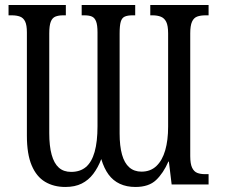

<svg xmlns="http://www.w3.org/2000/svg" viewBox="-20 -734 895 764"><path d="M240 10Q194 10 159.5 -10.5Q125 -31 106 -76Q87 -121 87 -194V-605Q87 -634 80 -648.5Q73 -663 59.5 -668Q46 -673 27 -673H14V-714H242V-673H231Q213 -673 200.5 -668Q188 -663 182 -647.5Q176 -632 176 -601V-204Q176 -153 185.5 -118.5Q195 -84 214 -67Q233 -50 263 -50Q299 -50 322 -69.5Q345 -89 356.5 -129.5Q368 -170 368 -232V-605Q368 -634 362.5 -648.5Q357 -663 346 -668Q335 -673 316 -673H305V-714H518V-673H507Q488 -673 476.5 -668Q465 -663 460.5 -647.5Q456 -632 456 -601V-203Q456 -153 465.5 -119Q475 -85 494.5 -68Q514 -51 543 -51Q579 -51 602.5 -73.5Q626 -96 637.5 -136Q649 -176 649 -230V-601Q649 -632 641.5 -647Q634 -662 620 -667.5Q606 -673 587 -673H578V-714H810V-673H798Q778 -673 764.5 -668Q751 -663 744 -647.5Q737 -632 737 -601V-113Q737 -82 744.5 -66.5Q752 -51 765 -46Q778 -41 796 -41H810V0H663L652 -91H650Q630 -45 601 -17.5Q572 10 519 10Q484 10 457 -2.5Q430 -15 412 -39.5Q394 -64 383 -101Q370 -67 351 -42Q332 -17 305 -3.5Q278 10 240 10Z"/></svg>

Font: Noto Serif ExtraCondensed
Style: Regular
Weight: 400
Width: 2
Designer: Monotype Design Team
Foundry: Monotype Imaging Inc.
Version: Version 2.013